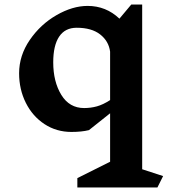

<svg xmlns="http://www.w3.org/2000/svg" viewBox="-20 -571 755 844"><path d="M672 253H320V212L464 140V-73L371 1Q339 9 294 9Q228 9 175.5 -25.5Q123 -60 93.5 -119Q64 -178 64 -249Q64 -327 111 -395.5Q158 -464 228.5 -504.5Q299 -545 365 -545Q446 -545 505 -489L557 -551H605V173L697 203ZM464 -131V-344Q458 -390 420.5 -419.5Q383 -449 317 -449Q266 -449 240 -410Q214 -371 214 -297Q214 -212 249.5 -154Q285 -96 350 -96H349Q379 -96 406 -103.5Q433 -111 464 -131Z"/></svg>

Font: Inknut Antiqua SemiBold
Style: Regular
Weight: 600
Designer: Claus Eggers Sørensen
Foundry: Claus Eggers Sørensen
Version: Version 1.003; ttfautohint (v1.8.2) -l 8 -r 50 -G 200 -x 14 